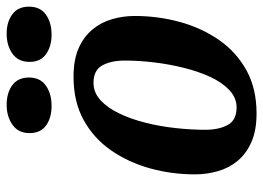

<svg xmlns="http://www.w3.org/2000/svg" viewBox="-127 -644 791 577"><g transform="rotate(-90 268.5 -355.5)"><path d="M216 20Q165 20 130 4.5Q95 -11 73.5 -37Q52 -63 42.5 -96.5Q33 -130 33 -165Q33 -235 51 -300Q69 -365 105 -417Q141 -469 196 -499.5Q251 -530 326 -530Q378 -530 412.5 -514.5Q447 -499 468.5 -473Q490 -447 499.5 -414Q509 -381 509 -346Q509 -276 491 -210.5Q473 -145 437 -93Q401 -41 346 -10.5Q291 20 216 20ZM234 -40Q263 -40 286 -61.5Q309 -83 325.5 -118.5Q342 -154 353 -198Q364 -242 369.5 -288Q375 -334 375 -376Q375 -417 360.5 -443.5Q346 -470 308 -470Q279 -470 256 -449Q233 -428 216 -392.5Q199 -357 188 -313Q177 -269 172 -222.5Q167 -176 167 -134Q167 -93 181.5 -66.5Q196 -40 234 -40ZM239 -596Q203 -596 180 -612.5Q157 -629 157 -662Q157 -696 182 -713.5Q207 -731 242 -731Q278 -731 301 -714Q324 -697 324 -664Q324 -630 299.5 -613Q275 -596 239 -596ZM453 -596Q418 -596 394.5 -612.5Q371 -629 371 -662Q371 -696 395.5 -713.5Q420 -731 456 -731Q491 -731 514 -714Q537 -697 537 -664Q537 -630 513 -613Q489 -596 453 -596Z"/></g></svg>

Font: Sansita Swashed Light Medium
Style: Regular
Weight: 500
Version: Version 1.003